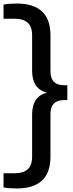

<svg xmlns="http://www.w3.org/2000/svg" viewBox="-37 -838 415 1088"><path d="M58 230Q36.5 230 17.2 228.5Q-2 227 -17 224V144H44Q94.5 144 119.8 121.5Q145 99 145 48.5V-188.5Q145 -239 164.8 -270Q184.5 -301 228.5 -313Q184.5 -325 164.8 -356Q145 -387 145 -437V-636.5Q145 -687 119.8 -709.5Q94.5 -732 44 -732H-17V-812Q-2 -815 17.2 -816.5Q36.5 -818 58 -818Q249 -818 249 -637.5V-433Q249 -355 326.5 -355H344.5V-271H326.5Q249 -271 249 -193V49.5Q249 230 58 230Z"/></svg>

Font: Encode Sans Md
Style: Regular
Weight: 500
Designer: Multiple Designers
Foundry: Impallari Type
Version: Version 3.002; ttfautohint (v1.8.3) -l 8 -r 50 -G 200 -x 14 